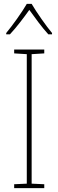

<svg xmlns="http://www.w3.org/2000/svg" viewBox="-20 -969 300 989"><path d="M143 -949H118C94 -907 43 -836 12 -799V-792H31C65 -828 104 -880 131 -918C159 -879 196 -828 229 -792H248V-799C220 -832 168 -906 143 -949ZM208 0V-20L143 -23V-690L208 -694V-714H53V-694L118 -690V-23L53 -20V0Z"/></svg>

Font: Noto Sans Malayalam SemiCondensed Thin
Style: Regular
Weight: 100
Width: 4
Designer: Jelle Bosma - Monotype Design Team
Foundry: Monotype Imaging Inc.
Version: Version 2.104